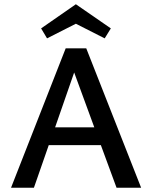

<svg xmlns="http://www.w3.org/2000/svg" viewBox="-20 -886 718 906"><path d="M202 -705 174 -752 338 -866 503 -752 474 -705 338 -774ZM456 -201H210L140 0H32L290 -658H387L646 0H530ZM425 -285 330 -544 240 -285Z"/></svg>

Font: Ysabeau SC Semibold
Style: Regular
Weight: 600
Designer: Christian Thalmann (Catharsis Fonts)
Version: Version 0.003